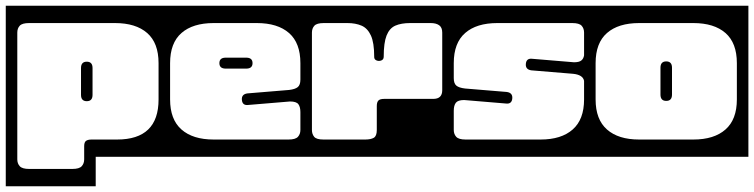

<svg xmlns="http://www.w3.org/2000/svg" viewBox="-40 -524 2616 666"><path d="M-20 -504H550V20H292V122H-20ZM61 -444Q37 -444 28.5 -434.8Q20 -425.5 20 -411V29Q20 43 28.5 52.5Q37 62 61 62H211Q235 62 243.5 52.5Q252 43 252 29V-17Q252 -30.5 258.2 -35.2Q264.5 -40 278 -40H366Q510 -40 510 -179V-305Q510 -375 470.5 -409.5Q431 -444 359 -444ZM281 -195Q281 -173 261 -173Q241 -173 241 -195V-288Q241 -310 261 -310Q281 -310 281 -288Z M510 -504H1042V20H510ZM701 -444Q629 -444 589.5 -409.5Q550 -375 550 -305V-179Q550 -109.5 589.5 -74.8Q629 -40 701 -40H961Q985 -40 993.5 -49.5Q1002 -59 1002 -73V-135Q1002 -153 995 -162.5Q988 -172 966 -172L822 -160Q800.5 -157 799 -178Q797.5 -197 818 -200L963 -212Q984 -214.5 993 -222Q1002 -229.5 1002 -248V-305Q1002 -375 962.5 -409.5Q923 -444 851 -444ZM836 -305Q836 -286 814 -286H743Q721 -286 721 -305Q721 -324 743 -324H814Q836 -324 836 -305Z M1002 -504H1534V20H1002ZM1083 -444Q1059 -444 1050.5 -434.8Q1042 -425.5 1042 -411V-73Q1042 -59 1049.8 -49.5Q1057.5 -40 1082 -40H1227Q1246 -40 1256.5 -46Q1267 -52 1267 -73V-156Q1267 -169.5 1272.5 -175.2Q1278 -181 1293 -181H1463Q1494 -181 1494 -211V-411Q1494 -429 1483.2 -436.5Q1472.5 -444 1454 -444H1383Q1351.5 -444 1331.2 -435Q1311 -426 1301 -401Q1291 -376 1291 -327Q1291 -317.5 1282.5 -314.2Q1274 -311 1265.8 -314.5Q1257.5 -318 1258 -327.5Q1258 -376 1246.5 -401Q1235 -426 1214.2 -435Q1193.5 -444 1165 -444Z M1494 -504H2026V20H1494ZM1685 -444Q1613 -444 1573.5 -409.5Q1534 -375 1534 -305V-253Q1534 -234.5 1543 -227Q1552 -219.5 1573 -217L1718 -205Q1738.5 -202 1737 -183Q1735.5 -162 1714 -165L1570 -177Q1548.5 -177 1541.2 -167.5Q1534 -158 1534 -140V-73Q1534 -59 1542.5 -49.5Q1551 -40 1575 -40H1835Q1907 -40 1946.5 -74.8Q1986 -109.5 1986 -179V-243.5Q1982 -264.5 1948 -268L1803 -280Q1782.5 -283 1784 -302Q1785.5 -323 1807 -320L1951 -308Q1968.5 -308 1976.2 -314Q1984 -320 1986 -332V-411Q1986 -425.5 1977.5 -434.8Q1969 -444 1945 -444Z M1986 -504H2556V20H1986ZM2177 -444Q2105 -444 2065.5 -409.5Q2026 -375 2026 -305V-179Q2026 -109.5 2065.5 -74.8Q2105 -40 2177 -40H2365Q2437 -40 2476.5 -74.8Q2516 -109.5 2516 -179V-305Q2516 -375 2476.5 -409.5Q2437 -444 2365 -444ZM2291 -196Q2291 -174 2271 -174Q2251 -174 2251 -196V-289Q2251 -311 2271 -311Q2291 -311 2291 -289Z"/></svg>

Font: Honk Rounded
Style: Regular
Weight: 400
Designer: Noopur Datye & Yesha Goshar
Foundry: Ek Type
Version: Version 1.000